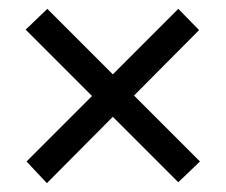

<svg xmlns="http://www.w3.org/2000/svg" viewBox="-20 -498 510 434"><path d="M383 -86 235 -234 86 -84 40 -133 188 -281 38 -431 87 -478 235 -330 383 -478 430 -430 283 -282 432 -133Z"/></svg>

Font: Our Lexend Light
Style: Regular
Weight: 300
Designer: Bonnie Shaver-Troup, Thomas Jockin
Foundry: Lexend
Version: Version 1.007